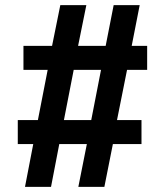

<svg xmlns="http://www.w3.org/2000/svg" viewBox="-20 -725 640 745"><path d="M77 0 109 -166H49V-259H127L165 -454H71V-547H182L214 -705H315L283 -547H390L421 -705H522L491 -547H551V-454H473L434 -259H529V-166H418L385 0H284L317 -166H210L178 0ZM228 -259H334L372 -454H266Z"/></svg>

Font: Nunito Sans 12pt ExtraBold
Style: Regular
Weight: 800
Designer: Vernon Adams
Foundry: Vernon Adams
Version: Version 3.101;gftools[0.9.27]